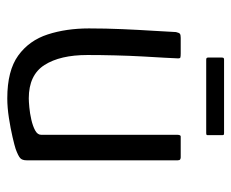

<svg xmlns="http://www.w3.org/2000/svg" viewBox="-74 -557 635 527"><g transform="rotate(90 243.5 -293.5)"><path d="M250 4Q174 4 132.5 -26Q91 -56 74.5 -107Q58 -158 58 -220Q58 -266 60 -312Q62 -358 64.5 -397Q67 -436 68 -459Q70 -468 73 -470Q76 -472 84 -472H127Q135 -472 138 -471Q141 -470 140 -460Q140 -454 138.5 -429Q137 -404 135 -368Q133 -332 132 -292Q131 -252 131 -216Q131 -141 158.5 -98Q186 -55 250 -55Q258 -55 274.5 -56.5Q291 -58 308.5 -62Q326 -66 338 -72.5Q350 -79 350 -89V-463Q350 -466 351 -469Q352 -472 355 -472H412Q415 -472 417.5 -470.5Q420 -469 420 -464V-49Q420 -37 414 -31.5Q408 -26 389 -19Q380 -16 356.5 -10.5Q333 -5 304 -0.5Q275 4 250 4ZM351 -546Q351 -544 350 -543Q349 -542 345 -542H144Q140 -542 139 -543.5Q138 -545 138 -547V-585Q138 -589 139.5 -590Q141 -591 144 -591H345Q349 -591 350 -590Q351 -589 351 -585Z"/></g></svg>

Font: Glory
Style: Regular
Weight: 400
Designer: Robert Leuschke
Foundry: Robert Leuschke
Version: Version 1.011